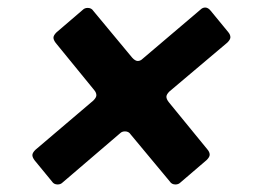

<svg xmlns="http://www.w3.org/2000/svg" viewBox="-20 -593 680 510"><path d="M146 -108Q141 -103 133 -103Q123 -103 118 -111L72 -167Q66 -175 66 -181Q66 -187 74 -195L228 -326Q236 -334 236 -340Q236 -347 230 -354L128 -479Q122 -487 122 -493Q122 -499 130 -507L200 -567Q205 -572 213 -572Q223 -572 228 -564L331 -440Q339 -431 346 -431Q353 -431 359 -437L512 -567Q518 -573 525 -573Q533 -573 540 -564L586 -508Q592 -501 592 -494Q592 -488 584 -480L430 -350Q422 -342 422 -336Q422 -330 428 -322L531 -196Q537 -189 537 -182Q537 -176 529 -168L459 -108Q454 -103 446 -103Q436 -103 431 -111L327 -236Q322 -244 312 -244Q304 -244 299 -239Z"/></svg>

Font: Open Sauce Two Black Italic
Style: Regular
Weight: 900
Italic angle: -10°
Designer: Alfredo Marco Pradil
Foundry: Creative Sauce Fz LLC
Version: Version 1.477